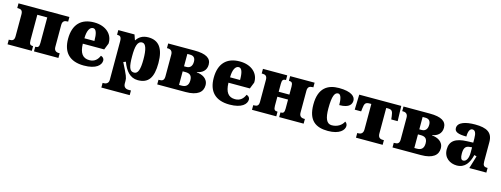

<svg xmlns="http://www.w3.org/2000/svg" viewBox="-17 -1378 6339 2427"><g transform="rotate(15 3152.5 -165.0)"><path d="M332 0V-61H328C295 -61 281 -74 281 -125V-458H411V-125C411 -74 398 -61 364 -61H360V0H680V-61H669C631 -61 606 -79 606 -125V-411C606 -460 631 -475 669 -475H680V-536H14V-475H25C63 -475 86 -461 86 -412V-125C86 -74 64 -61 25 -61H14V0Z M1014 10C1175 10 1236 -55 1236 -115C1236 -141 1217 -159 1192 -166C1170 -113 1132 -74 1064 -74C978 -74 934 -129 931 -254H1211L1245 -339C1253 -457 1159 -551 1002 -551C832 -551 735 -454 735 -266C735 -91 825 10 1014 10ZM933 -325C933 -425 964 -478 1007 -478C1047 -478 1064 -424 1064 -325Z M1672 221V160H1636C1619 160 1574 152 1574 96V61C1574 20 1566 -3 1485 -162L1516 -175C1556 -66 1618 12 1720 12C1858 12 1918 -71 1918 -264C1918 -459 1846 -546 1713 -546C1636 -546 1588 -512 1560 -467H1556L1532 -536H1320V-475H1325C1358 -475 1379 -466 1379 -403V100C1379 153 1333 160 1316 160H1301V221ZM1650 -68C1590 -68 1574 -127 1574 -264C1574 -387 1590 -463 1653 -463C1702 -463 1723 -388 1723 -261C1723 -128 1702 -68 1650 -68Z M2344 0C2499 0 2566 -58 2566 -146C2566 -237 2483 -272 2417 -276V-281C2479 -290 2537 -329 2537 -409C2537 -492 2471 -536 2316 -536H1973V-475H1984C2020 -475 2047 -458 2047 -409V-125C2047 -72 2022 -61 1984 -61H1973V0ZM2241 -309V-471H2276C2321 -471 2347 -449 2347 -397C2347 -340 2320 -309 2271 -309ZM2241 -65V-243H2275C2326 -243 2364 -228 2364 -158C2364 -89 2328 -65 2275 -65Z M2920 10C3081 10 3142 -55 3142 -115C3142 -141 3123 -159 3098 -166C3076 -113 3038 -74 2970 -74C2884 -74 2840 -129 2837 -254H3117L3151 -339C3159 -457 3065 -551 2908 -551C2738 -551 2641 -454 2641 -266C2641 -91 2731 10 2920 10ZM2839 -325C2839 -425 2870 -478 2913 -478C2953 -478 2970 -424 2970 -325Z M3531 0V-61H3527C3494 -61 3480 -74 3480 -125V-243H3620V-125C3620 -74 3607 -61 3573 -61H3569V0H3889V-61H3878C3840 -61 3815 -79 3815 -125V-411C3815 -460 3840 -475 3878 -475H3889V-536H3569V-475H3573C3607 -475 3620 -461 3620 -412V-308H3480V-411C3480 -460 3492 -475 3526 -475H3531V-536H3213V-475H3224C3262 -475 3285 -461 3285 -412V-125C3285 -74 3263 -61 3224 -61H3213V0Z M4208 10C4359 10 4419 -57 4419 -110C4419 -128 4411 -150 4390 -161C4367 -112 4311 -72 4236 -72C4169 -72 4141 -138 4141 -268C4141 -433 4169 -482 4213 -482C4251 -482 4263 -416 4263 -343C4401 -343 4422 -403 4422 -444C4422 -496 4369 -551 4206 -551C4060 -551 3945 -484 3945 -267C3945 -55 4050 10 4208 10Z M4923 0V-61H4907C4868 -61 4846 -80 4846 -128V-462H4868C4919 -462 4933 -444 4940 -381L4945 -338H5029L5023 -536H4473L4467 -338H4551L4556 -381C4563 -444 4575 -462 4630 -462H4651V-128C4651 -80 4625 -61 4586 -61H4574V0Z M5423 0C5578 0 5645 -58 5645 -146C5645 -237 5562 -272 5496 -276V-281C5558 -290 5616 -329 5616 -409C5616 -492 5550 -536 5395 -536H5052V-475H5063C5099 -475 5126 -458 5126 -409V-125C5126 -72 5101 -61 5063 -61H5052V0ZM5320 -309V-471H5355C5400 -471 5426 -449 5426 -397C5426 -340 5399 -309 5350 -309ZM5320 -65V-243H5354C5405 -243 5443 -228 5443 -158C5443 -89 5407 -65 5354 -65Z M5894 10C6001 10 6051 -71 6076 -175L6107 -166L6057 0H6280V-61H6276C6231 -61 6217 -77 6217 -131V-383C6217 -507 6140 -551 5987 -551C5864 -551 5762 -521 5762 -445C5762 -394 5812 -375 5918 -375C5918 -446 5938 -482 5970 -482C6005 -482 6022 -449 6022 -375V-323L5941 -320C5793 -315 5720 -265 5720 -155C5720 -43 5807 10 5894 10ZM5957 -71C5930 -71 5918 -99 5918 -152C5918 -220 5936 -255 5992 -259L6023 -262V-191C6023 -118 5997 -71 5957 -71Z"/></g></svg>

Font: UArctic Serif Black
Style: Regular
Weight: 900
Designer: Customization by Puisto advertising & original work Monotype Design Team
Foundry: Monotype Imaging Inc.
Version: Version 2.004